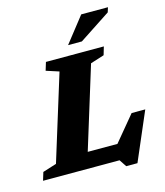

<svg xmlns="http://www.w3.org/2000/svg" viewBox="-166 -1039 1024 1190"><g transform="rotate(-15 346.5 -444.5)"><path d="M449 -626.5 287 -101.5H477.5L612 -263.5H699.5L566.5 46H494.5L464 0H-27L-11 -52.5L77.5 -80.5L247 -628L165 -654.5L181 -707H552.5L537 -654.5ZM340.5 -772 468.5 -935H640L630.5 -904.5L429 -772Z"/></g></svg>

Font: Newsreader Caption
Style: Bold Italic
Weight: 700
Italic angle: -17°
Designer: Hugues Gentile
Foundry: Production Type
Version: Version 1.001